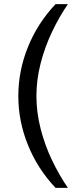

<svg xmlns="http://www.w3.org/2000/svg" viewBox="-20 -756 383 933"><path d="M250 157Q163 65 116 -51Q69 -167 69 -289Q69 -412 116 -528Q163 -644 250 -736H310Q268 -675 233 -601.5Q198 -528 177.5 -448.5Q157 -369 157 -289Q157 -210 177.5 -130Q198 -50 233 23Q268 96 310 157Z"/></svg>

Font: Archivo SemiExpanded
Style: Regular
Weight: 400
Width: 6
Designer: Hector Gatti
Foundry: Omnibus-Type
Version: Version 2.001